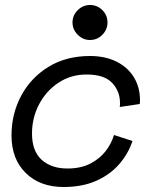

<svg xmlns="http://www.w3.org/2000/svg" viewBox="-20 -734 652 768"><path d="M234 14Q140 14 83 -42Q26 -98 26 -192Q26 -279 65 -351.5Q104 -424 174.5 -467Q245 -510 340 -510Q401 -510 446 -487.5Q491 -465 515.5 -425Q540 -385 540 -333Q540 -332 540 -329Q540 -326 539 -318L459 -306Q460 -312 460 -315Q460 -318 460 -322Q460 -369 428.5 -402.5Q397 -436 326 -436Q264 -436 214.5 -403.5Q165 -371 136.5 -317Q108 -263 108 -200Q108 -130 146.5 -95Q185 -60 250 -60Q303 -60 341 -79.5Q379 -99 402.5 -129.5Q426 -160 436 -194L510 -170Q493 -119 457 -77.5Q421 -36 365.5 -11Q310 14 234 14ZM340 -574Q312 -574 291 -595Q270 -616 270 -644Q270 -673 291 -693.5Q312 -714 340 -714Q369 -714 389.5 -693.5Q410 -673 410 -644Q410 -616 389.5 -595Q369 -574 340 -574Z"/></svg>

Font: Space Mono
Style: Italic
Weight: 400
Italic angle: -12°
Monospace: yes
Designer: Colophon Foundry + Benjamin Critton
Foundry: Colophon Foundry & Benjamin Critton
Version: Version 1.003; ttfautohint (v1.8.4.7-5d5b)